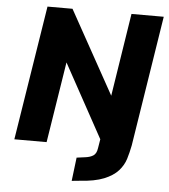

<svg xmlns="http://www.w3.org/2000/svg" viewBox="-59 -758 882 1002"><g transform="rotate(5 382.0 -257.5)"><path d="M354 190 369 67 414 61Q439 58 455.5 47.5Q472 37 476 8L492 -89L502 -6L270 -429H274L206 0H37L149 -705H280L524 -265H520L589 -705H758L650 -21Q643 15 632.5 49.5Q622 84 596 113Q570 142 522 161.5Q474 181 394 186Z"/></g></svg>

Font: Nunito Sans 7pt SemiCondensed Black
Style: Italic
Weight: 900
Width: 4
Italic angle: -9°
Designer: Vernon Adams
Foundry: Vernon Adams
Version: Version 3.101;gftools[0.9.27]